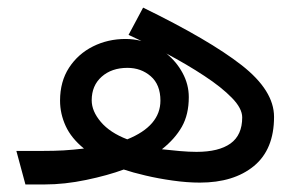

<svg xmlns="http://www.w3.org/2000/svg" viewBox="-20 -489 794 509"><path d="M23.4 -88.9H91.8Q124 -88.9 148.7 -90.3Q173.3 -91.8 202.6 -95.2Q168.9 -122.6 154.1 -155Q139.2 -187.5 139.2 -222.2Q139.2 -272.9 163.1 -309.6Q187 -346.2 226.6 -366Q266.1 -385.7 313 -385.7Q334 -385.7 355 -380.4Q338.4 -388.2 320.8 -396.5L359.4 -468.8Q534.7 -383.3 620.6 -316.2Q706.5 -249 706.5 -179.2Q706.5 -92.8 653.1 -48.8Q599.6 -4.9 509.8 -4.9Q476.1 -4.9 438 -10.3Q399.9 -15.6 365.7 -23.7Q331.5 -31.7 308.1 -39.6Q265.6 -23.9 208.5 -12Q151.4 0 98.1 0H47.4ZM409.2 -93.3Q430.7 -90.8 456.1 -88.6Q481.4 -86.4 501 -86.4Q560.1 -86.4 591.1 -108.6Q622.1 -130.9 622.1 -177.7Q622.1 -201.7 594.7 -229.7Q567.4 -257.8 521.7 -287.8Q476.1 -317.9 420.9 -347.2Q447.8 -325.7 464.1 -295.4Q480.5 -265.1 480.5 -231.4Q480.5 -185.5 462.2 -153.1Q443.8 -120.6 409.2 -93.3ZM223.1 -223.1Q223.1 -194.3 247.3 -165.8Q271.5 -137.2 317.4 -119.6Q405.3 -155.3 405.3 -222.2Q405.3 -264.6 379.6 -286.9Q354 -309.1 317.9 -309.1Q275.9 -309.1 249.5 -285.6Q223.1 -262.2 223.1 -223.1Z"/></svg>

Font: Vazirmatn RD
Style: Regular
Weight: 400
Designer: Saber Rastikerdar
Foundry: Saber Rastikerdar
Version: Version 32.102